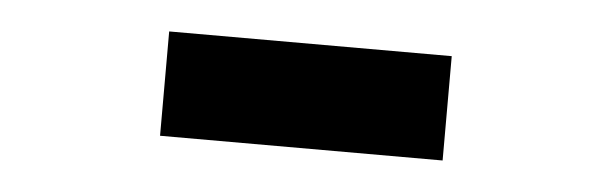

<svg xmlns="http://www.w3.org/2000/svg" viewBox="-26 -418 701 220"><g transform="rotate(5 325.0 -308.0)"><path d="M162 -248V-368H487V-248Z"/></g></svg>

Font: Azeret Mono SemiBold
Style: Regular
Weight: 600
Designer: Martin Vácha
Foundry: Displaay
Version: Version 1.002